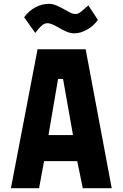

<svg xmlns="http://www.w3.org/2000/svg" viewBox="-20 -982 640 1002"><path d="M176 -725H427L563 0H412L383 -141H210L184 0H37ZM361 -277 309 -570H283L233 -277ZM277 -843Q244 -861 229 -861Q218 -861 209.5 -856.8Q201 -852.5 191 -842.2Q181 -832 164 -810L106 -892Q131.5 -926.5 165.5 -944.2Q199.5 -962 235 -962Q254 -962 272.8 -954.2Q291.5 -946.5 325 -928Q346.5 -915.5 355 -912.2Q363.5 -909 374 -909Q382 -909 388.5 -911.8Q395 -914.5 406.5 -923.8Q418 -933 441 -954L491 -878Q468 -846 433.8 -827Q399.5 -808 367 -808Q348.5 -808 327.5 -816.8Q306.5 -825.5 277 -843Z"/></svg>

Font: JuliaMono Black
Style: Regular
Weight: 900
Monospace: yes
Designer: cormullion
Foundry: corm
Version: Version 0.054; ttfautohint (v1.8.4)